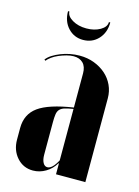

<svg xmlns="http://www.w3.org/2000/svg" viewBox="-106 -732 580 803"><g transform="rotate(15 183.5 -331.0)"><path d="M20 -148Q20 -208 65 -240.5Q110 -273 215 -289V-437Q215 -466 200 -481Q185 -496 159 -496Q145 -496 128.5 -491.5Q112 -487 96.5 -480.5Q81 -474 68.5 -465Q56 -456 49 -447L44 -451Q53 -463 68 -472.5Q83 -482 102 -489.5Q121 -497 141.5 -501Q162 -505 183 -505Q217 -505 246 -494Q275 -483 296.5 -464Q318 -445 330 -419Q342 -393 342 -363V0H215V-47H213Q198 -21 172 -5.5Q146 10 117 10Q75 10 47.5 -21Q20 -52 20 -98ZM172 -19Q193 -19 215 -60V-283Q192 -279 178.5 -275Q165 -271 157.5 -263Q150 -255 148 -241.5Q146 -228 146 -207V-66Q146 -45 153 -32Q160 -19 172 -19ZM264 -672H270Q270 -628 244 -600Q218 -572 178 -572Q139 -572 113 -600Q87 -628 87 -672H93Q93 -652 118.5 -637Q144 -622 179 -622Q214 -622 239 -636.5Q264 -651 264 -672Z"/></g></svg>

Font: Moniqa Black Display
Style: Regular
Weight: 900
Designer: Rajesh Rajput
Foundry: Rajesh Rajput
Version: Version 1.000